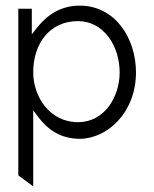

<svg xmlns="http://www.w3.org/2000/svg" viewBox="-20 -482 548 682"><path d="M45 141 98 180V-90L116 -66C149 -23 194 11 263 11C361 11 463 -82 463 -225C463 -345 390 -462 263 -462C193 -462 145 -426 111 -383L93 -360V-451H45ZM98 -225C98 -328 157 -407 257 -407C348 -407 405 -319 405 -225C405 -139 352 -48 257 -48C157 -48 98 -138 98 -225Z"/></svg>

Font: Charger Sport
Style: ExLit
Weight: 200
Designer: Jasper
Foundry: Cannot Into Space Fonts
Version: Version 1.1